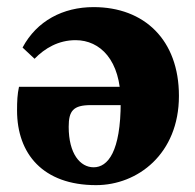

<svg xmlns="http://www.w3.org/2000/svg" viewBox="-20 -519 564 554"><path d="M257.2 15.2C377.1 15.2 496.3 -74.8 496.3 -242.3C496.3 -404.2 396.1 -498.5 250 -498.5C161.9 -498.5 86.2 -458.9 45.1 -381.8L79.7 -349.4C109.2 -379.8 148.8 -403.1 198 -403.1C268.9 -403.1 328.3 -345.8 328.3 -224.4C328.3 -81.1 291.1 -36.3 250.2 -36.3C211.5 -36.3 178.2 -75.1 178.2 -153.1C178.2 -199.1 191.1 -215.7 242.3 -215.7H426.2V-268.5H34.8C30.1 -246.8 29.2 -227.6 29.2 -200.2C29.2 -75 104.3 15.2 257.2 15.2Z"/></svg>

Font: Source Serif Variable
Style: Regular
Weight: 389
Designer: Frank Grießhammer
Foundry: Adobe Systems Incorporated
Version: Version 3.001;hotconv 1.0.111;makeotfexe 2.5.65597